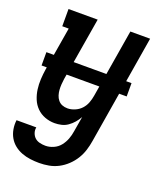

<svg xmlns="http://www.w3.org/2000/svg" viewBox="-141 -619 779 922"><g transform="rotate(20 248.0 -158.5)"><path d="M169 213Q146 213 123 210Q100 207 79 199Q58 191 41 177.5Q24 164 13 145Q2 126 -2 103Q-6 80 -3 57H98Q95 72 100 86Q105 100 115 109Q125 118 139.5 121.5Q154 125 169 125Q189 125 209.5 116Q230 107 243.5 90Q257 73 264.5 53Q272 33 275 12L288 -65Q279 -49 267 -35Q255 -21 240 -10.5Q225 0 207.5 4Q190 8 173 8Q147 8 123 -1Q99 -10 81.5 -27.5Q64 -45 54.5 -68Q45 -91 41.5 -116.5Q38 -142 39.5 -168.5Q41 -195 45 -221L82 -442H49V-530H198L144 -207Q142 -193 141 -178.5Q140 -164 141 -150.5Q142 -137 146 -124Q150 -111 158.5 -100.5Q167 -90 179.5 -85Q192 -80 207 -80Q225 -80 244 -88Q263 -96 276.5 -110.5Q290 -125 297 -143.5Q304 -162 307 -181L365 -530H466L374 26Q370 51 362.5 75Q355 99 341.5 121Q328 143 308.5 161.5Q289 180 266 192Q243 204 218 208.5Q193 213 169 213ZM20 -231V-299H455V-231Z"/></g></svg>

Font: Iosevka Slab Semibold
Style: Italic
Weight: 600
Italic angle: -9°
Monospace: yes
Designer: Belleve Invis
Foundry: Belleve Invis
Version: Version 11.1.1; ttfautohint (v1.8.3)